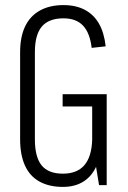

<svg xmlns="http://www.w3.org/2000/svg" viewBox="-20 -727 503 754"><path d="M227 7Q173 7 135 -14Q97 -35 78 -77Q59 -119 59 -180V-522Q59 -582 78.5 -623Q98 -664 136.5 -685.5Q175 -707 229 -707Q278 -707 313 -688.5Q348 -670 368.5 -634.5Q389 -599 395 -545L340 -539Q333 -598 306 -626.5Q279 -655 229 -655Q172 -655 144.5 -623Q117 -591 117 -522V-180Q117 -110 143.5 -77.5Q170 -45 227 -45Q283 -45 311.5 -78.5Q340 -112 342 -178H378Q377 -118 359.5 -77Q342 -36 308.5 -14.5Q275 7 227 7ZM342 -165V-344L361 -309H226V-357H399V0H369Z"/></svg>

Font: Pathway Extreme Condensed Thin
Style: Regular
Weight: 250
Width: 3
Version: Version 1.001;gftools[0.9.26]